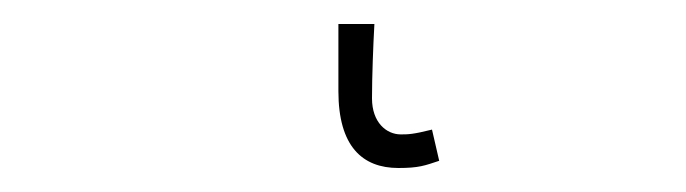

<svg xmlns="http://www.w3.org/2000/svg" viewBox="-20 48 572 160"><path d="M312 188C329 188 334 186 346 182L340 156C324 160 320 160 314 160C302 160 290 150 290 130C290 112 291 86 292 68H262V124C262 170 282 188 312 188Z"/></svg>

Font: Source Sans Pro ExtraLight
Style: Regular
Weight: 200
Designer: Paul D. Hunt
Foundry: Adobe Systems Incorporated
Version: Version 3.006;hotconv 1.0.111;makeotfexe 2.5.65597